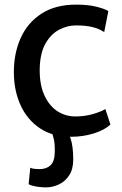

<svg xmlns="http://www.w3.org/2000/svg" viewBox="-20 -584 528 831"><path d="M40 -272Q40 -354.5 70 -420.5Q100 -486.5 160 -525.2Q220 -564 310 -564Q362.5 -564 399 -554.5Q435.5 -545 449 -536L431 -445Q410 -459.5 380.5 -466.8Q351 -474 309 -474Q271.5 -474 236.5 -455.8Q201.5 -437.5 178 -397.5Q154.5 -357.5 152 -292Q150 -223 170.2 -175.8Q190.5 -128.5 226.2 -104.2Q262 -80 306 -80Q347.5 -80 382.8 -90.5Q418 -101 436 -112L458 -45Q432.5 -21 386 -6.5Q339.5 8 287 8Q207.5 8 152.5 -29Q97.5 -66 68.8 -129.2Q40 -192.5 40 -272ZM104 213 111 142Q118 145.5 129 146.8Q140 148 151 148Q181 148 198.8 131.2Q216.5 114.5 217 75Q218 42.5 213.5 20.8Q209 -1 202 -15L247 -17L269 -15Q279 -3.5 285.2 14.8Q291.5 33 294.2 56.2Q297 79.5 297 106Q297 148 279.5 174.8Q262 201.5 234.8 214.2Q207.5 227 179 227Q165 227 149.8 225.2Q134.5 223.5 122 220.2Q109.5 217 104 213Z"/></svg>

Font: Tracken
Style: Regular
Weight: 400
Designer: Eben Sorkin
Foundry: Eben Sorkin
Version: Version 2.001